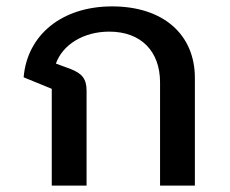

<svg xmlns="http://www.w3.org/2000/svg" viewBox="-20 -581 721 601"><path d="M142 0H251V-297C251 -334 237 -351 201 -365L155 -382C176 -441 241 -482 322 -482C422 -482 481 -420 481 -323V0H590V-337C590 -474 490 -561 331 -561C173 -561 65 -471 54 -339L142 -303Z"/></svg>

Font: IBM Plex Thai Looped Medium
Style: Regular
Weight: 500
Designer: Mike Abbink, Paul van der Laan, Pieter van Rosmalen, Ben Mitchell, Mark Frömberg
Foundry: Bold Monday
Version: Version 1.0